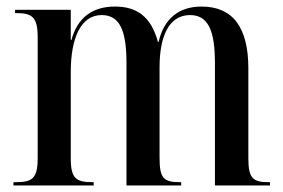

<svg xmlns="http://www.w3.org/2000/svg" viewBox="-20 -566 865 586"><path d="M21 0H266V-10H263C212 -10 196 -21 196 -83V-347C196 -448 226 -520 290 -520C344 -520 366 -476 366 -374V0H533V-10H530C480 -10 467 -21 467 -84V-361C467 -454 495 -520 560 -520C615 -520 636 -473 636 -374V0H804V-10H801C752 -10 738 -21 738 -83V-357C738 -486 688 -546 595 -546C529 -546 481 -512 464 -438H462C441 -516 397 -546 331 -546C264 -546 217 -514 198 -444H196V-536H26V-526H30C78 -526 95 -514 95 -452V-83C95 -21 78 -10 28 -10H21Z"/></svg>

Font: Noto Serif Display Condensed Medium
Style: Regular
Weight: 500
Width: 3
Designer: Monotype Design Team
Foundry: Monotype Imaging Inc.
Version: Version 2.009